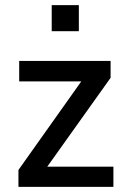

<svg xmlns="http://www.w3.org/2000/svg" viewBox="-20 -730 498 750"><path d="M52 0V-66L318 -441L320 -412H55V-492H412V-426L144 -50L142 -79H423V0ZM182 -608V-710H288V-608Z"/></svg>

Font: Nunito Sans 10pt SemiCondensed SemiBold
Style: Regular
Weight: 600
Width: 4
Designer: Vernon Adams
Foundry: Vernon Adams
Version: Version 3.101;gftools[0.9.27]